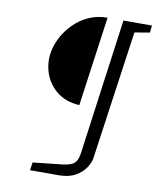

<svg xmlns="http://www.w3.org/2000/svg" viewBox="-89 -718 793 954"><g transform="rotate(10 307.5 -241.5)"><path d="M128 165 134 125 281 109Q312 105 328 97.5Q344 90 352 74.5Q360 59 363 34L456 -648H600L596 -612L520 -599L428 50Q425 73 407.5 100Q390 127 356.5 146Q323 165 273 165ZM313 -196Q276 -198 246 -209.5Q216 -221 193.5 -240.5Q171 -260 155.5 -284.5Q140 -309 132.5 -337.5Q125 -366 125 -395Q125 -428 136.5 -463.5Q148 -499 169.5 -531.5Q191 -564 221.5 -590.5Q252 -617 291 -632.5Q330 -648 376 -648Z"/></g></svg>

Font: Faustina Light
Style: Italic
Weight: 300
Italic angle: -8°
Designer: Alfonso Garcia
Foundry: http://www.omnibus-type.com
Version: Version 1.200